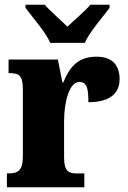

<svg xmlns="http://www.w3.org/2000/svg" viewBox="-20 -786 536 806"><path d="M191 -606H336C355 -651 412 -715 440 -753V-766H359C341 -743 290 -700 263 -674C237 -700 187 -743 168 -766H87V-753C115 -715 172 -651 191 -606ZM9 0H334V-58H302C269 -58 249 -66 249 -125V-277C249 -358 271 -442 313 -442C346 -442 351 -412 351 -357C429 -357 482 -385 482 -454C482 -508 455 -548 386 -548C317 -548 276 -516 246 -440H242L223 -536H16V-479H20C59 -479 76 -470 76 -411V-130C76 -67 53 -58 13 -58H9Z"/></svg>

Font: Noto Serif Tamil Condensed Black
Style: Regular
Weight: 900
Width: 3
Designer: Indian Type Foundry, Tom Grace, and the Monotype Design Team
Foundry: Monotype Imaging Inc.
Version: Version 2.004